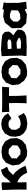

<svg xmlns="http://www.w3.org/2000/svg" viewBox="1608 -2156 564 3819"><g transform="rotate(-90 1889.5 -246.0)"><path d="M19.5 -483.4 27.3 -269.5 29.3 -114.3 27.3 0H99.6H174.8L171.9 -158.2L172.9 -177.7L182.6 -178.7L223.6 -162.1L277.3 -123L323.2 -66.4L365.2 13.7L436.5 -2L502 -19.5L477.5 -77.1L438.5 -143.6L382.8 -215.8L318.4 -268.6L350.6 -299.8L398.4 -350.6L483.4 -386.7L445.3 -454.1L420.9 -507.8L337.9 -483.4L286.1 -444.3L241.2 -387.7L208 -349.6L171.9 -317.4V-353.5L170.9 -495.1L72.3 -492.2Z M777.3 -499 655.3 -479.5 562.5 -410.2 508.8 -281.2 525.4 -149.4 600.6 -46.9 690.4 5.9 785.2 12.7 915 -12.7 1007.8 -88.9 1053.7 -190.4 1043.9 -327.1 987.3 -424.8 882.8 -485.4ZM833 -351.6 910.2 -277.3 905.3 -177.7 817.4 -121.1H731.4L647.5 -197.3L652.3 -298.8L744.1 -357.4Z M1545.9 -367.2 1501 -436.5 1423.8 -489.3 1327.1 -502.9 1230.5 -484.4 1142.6 -428.7 1088.9 -327.1 1079.1 -227.5 1099.6 -124 1148.4 -54.7 1227.5 -2.9 1337.9 16.6 1411.1 5.9 1486.3 -9.8 1551.8 -57.6 1518.6 -105.5 1490.2 -167 1407.2 -126 1329.1 -114.3 1258.8 -137.7 1217.8 -209 1220.7 -294.9 1268.6 -349.6 1321.3 -358.4 1366.2 -356.4 1401.4 -339.8 1446.3 -299.8 1501 -337.9Z M1567.4 -488.3 1572.3 -403.3 1574.2 -342.8 1737.3 -349.6H1747.1L1751 -230.5L1748 -64.5L1745.1 2L1819.3 0H1901.4L1892.6 -168L1891.6 -310.5V-349.6L2064.5 -346.7L2067.4 -415L2072.3 -486.3L1907.2 -484.4H1721.7Z M2373 -499 2251 -479.5 2158.2 -410.2 2104.5 -281.2 2121.1 -149.4 2196.3 -46.9 2286.1 5.9 2380.9 12.7 2510.7 -12.7 2603.5 -88.9 2649.4 -190.4 2639.6 -327.1 2583 -424.8 2478.5 -485.4ZM2428.7 -351.6 2505.9 -277.3 2501 -177.7 2413.1 -121.1H2327.1L2243.2 -197.3L2248 -298.8L2339.8 -357.4Z M2681.6 -495.1 2689.5 -307.6 2694.3 -102.5 2683.6 -1 2884.8 3.9 3081.1 -5.9 3163.1 -39.1 3203.1 -93.8 3210.9 -178.7 3151.4 -226.6 3095.7 -261.7 3144.5 -306.6 3171.9 -353.5 3164.1 -431.6 3105.5 -482.4 2985.4 -497.1 2808.6 -507.8ZM2824.2 -373 2960 -379.9 3013.7 -359.4V-327.1L2971.7 -302.7L2829.1 -298.8ZM2831.1 -190.4 2954.1 -199.2 3036.1 -164.1 3047.9 -130.9 2966.8 -109.4 2834 -113.3Z M3438.5 -326.2 3508.8 -331.1 3594.7 -302.7 3591.8 -169.9 3518.6 -127.9 3420.9 -122.1 3369.1 -174.8 3372.1 -263.7ZM3608.4 -449.2 3476.6 -464.8 3352.5 -431.6 3238.3 -294.9 3241.2 -106.4 3337.9 -6.8 3513.7 7.8 3611.3 -35.2 3625 3.9 3765.6 -5.9 3743.2 -155.3 3741.2 -393.6 3752 -454.1 3614.3 -477.5Z"/></g></svg>

Font: MaokenAssortedSans-TC
Style: Regular
Weight: 500
Version: Version 0.83